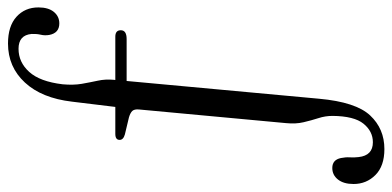

<svg xmlns="http://www.w3.org/2000/svg" viewBox="-334 -486 1004 492"><g transform="rotate(-90 168.0 -240.0)"><path d="M209.5 -450.5 209 -446.5H320Q336.5 -446.5 336.5 -432.5Q336.5 -417.5 314 -417.5H206.5L161 75.5Q152.5 170 118.2 206.5Q84 243 32 243Q-11.5 243 -34.5 220Q-57.5 197 -57.5 164Q-57.5 138.5 -46 124Q-34.5 109.5 -16.5 109.5Q4.5 109.5 9 131.5Q11.5 143.5 10.8 154.2Q10 165 11.5 177Q15.5 213.5 49.5 213.5Q77.5 213.5 97 189.5Q116.5 165.5 117 110Q117 91.5 111.2 73.8Q105.5 56 100.8 36Q96 16 98.5 -9L133.5 -386Q134.5 -397.5 129.8 -402.8Q125 -408 113.5 -411.5L69.5 -422Q55.5 -426 55.5 -435.5Q55.5 -446.5 71 -446.5H140L153.5 -557.5Q162.5 -635 202.5 -678.2Q242.5 -721.5 302.5 -721.5Q347 -721.5 371 -699.8Q395 -678 395 -643.5Q395 -618 383.5 -604Q372 -590 354 -590Q329.5 -590 324.5 -615.5Q322.5 -627 325 -637.5Q327.5 -648 327 -661Q324 -694.5 289 -694.5Q254.5 -694.5 229.8 -667.2Q205 -640 198 -581.5Q195.5 -554 199.2 -532.5Q203 -511 207.2 -491.5Q211.5 -472 209.5 -450.5Z"/></g></svg>

Font: Fraunces 72pt Soft Light
Style: Regular
Weight: 300
Version: Version 1.000;[b76b70a41]